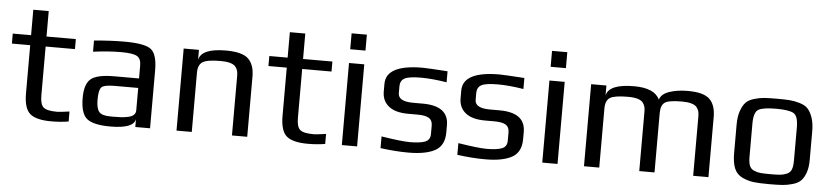

<svg xmlns="http://www.w3.org/2000/svg" viewBox="-42 -889 4884 1128"><g transform="rotate(5 2400.5 -324.5)"><path d="M382 2Q334 10 281 10Q190 10 154 -21.5Q118 -53 118 -141V-425H10V-484H118V-634H209V-484H382V-425H209V-136Q209 -84 229 -66.5Q249 -49 310 -49Q326 -49 382 -57Z M862 0H775V-46Q764 10 629 10Q529 10 490.5 -20.5Q452 -51 452 -144Q452 -225 488 -255.5Q524 -286 627 -286H772V-363Q772 -403 747.5 -417Q723 -431 655 -431Q581 -431 489 -419V-485Q588 -494 668 -494Q790 -494 826 -464.5Q862 -435 862 -342ZM772 -98V-230H633Q571 -230 555.5 -214Q540 -198 540 -141Q540 -90 556.5 -69.5Q573 -49 626 -49H644Q670 -49 687.5 -50Q705 -51 727 -55.5Q749 -60 760.5 -70.5Q772 -81 772 -98Z M1435 0H1345V-350Q1345 -368 1342 -380Q1339 -392 1329.5 -404.5Q1320 -417 1297.5 -423.5Q1275 -430 1241 -430Q1162 -430 1135 -413Q1108 -396 1108 -350V0H1018V-484H1108V-425Q1122 -494 1267 -494Q1363 -494 1399 -459.5Q1435 -425 1435 -355Z M1895 2Q1847 10 1794 10Q1703 10 1667 -21.5Q1631 -53 1631 -141V-425H1523V-484H1631V-634H1722V-484H1895V-425H1722V-136Q1722 -84 1742 -66.5Q1762 -49 1823 -49Q1839 -49 1895 -57Z M2083 -565H1993V-659H2083ZM2083 0H1993V-484H2083Z M2598 -170V-128Q2598 -50 2543.5 -20Q2489 10 2387 10Q2309 10 2221 -2V-71Q2341 -52 2389 -52Q2449 -52 2479 -63.5Q2509 -75 2509 -111V-160Q2509 -191 2488 -204Q2467 -217 2420 -217H2365Q2289 -217 2250 -248.5Q2211 -280 2211 -335V-380Q2211 -494 2427 -494Q2451 -494 2574 -486V-421Q2488 -435 2423 -435Q2351 -435 2325.5 -421Q2300 -407 2300 -374V-333Q2300 -284 2389 -284H2445Q2598 -284 2598 -170Z M3051 -170V-128Q3051 -50 2996.5 -20Q2942 10 2840 10Q2762 10 2674 -2V-71Q2794 -52 2842 -52Q2902 -52 2932 -63.5Q2962 -75 2962 -111V-160Q2962 -191 2941 -204Q2920 -217 2873 -217H2818Q2742 -217 2703 -248.5Q2664 -280 2664 -335V-380Q2664 -494 2880 -494Q2904 -494 3027 -486V-421Q2941 -435 2876 -435Q2804 -435 2778.5 -421Q2753 -407 2753 -374V-333Q2753 -284 2842 -284H2898Q3051 -284 3051 -170Z M3265 -565H3175V-659H3265ZM3265 0H3175V-484H3265Z M4155 0H4065V-349Q4065 -367 4062 -379Q4059 -391 4049.5 -403.5Q4040 -416 4017.5 -422.5Q3995 -429 3961 -429Q3882 -429 3859.5 -412Q3837 -395 3837 -349V0H3747V-349Q3747 -367 3744 -379Q3741 -391 3731.5 -403.5Q3722 -416 3700 -422.5Q3678 -429 3644 -429Q3564 -429 3537.5 -412.5Q3511 -396 3511 -349V0H3421V-484H3511V-425Q3525 -494 3674 -494Q3795 -494 3825 -428Q3835 -462 3881.5 -478Q3928 -494 3991 -494Q4084 -494 4119.5 -459.5Q4155 -425 4155 -355Z M4739 -321V-153Q4739 -108 4728 -77Q4717 -46 4700 -29Q4683 -12 4651.5 -3Q4620 6 4591.5 8Q4563 10 4516 10Q4456 10 4422.5 6Q4389 2 4355.5 -13.5Q4322 -29 4307.5 -63Q4293 -97 4293 -153V-321Q4293 -369 4304.5 -402Q4316 -435 4332.5 -453Q4349 -471 4381 -480.5Q4413 -490 4440.5 -492Q4468 -494 4516 -494Q4564 -494 4591.5 -492Q4619 -490 4651 -480.5Q4683 -471 4699.5 -453Q4716 -435 4727.5 -402Q4739 -369 4739 -321ZM4647 -140V-336Q4647 -403 4620 -419Q4593 -435 4516 -435Q4439 -435 4412 -419Q4385 -403 4385 -336V-140Q4385 -108 4392 -89Q4399 -70 4418 -61.5Q4437 -53 4457 -51Q4477 -49 4516 -49Q4555 -49 4575 -51Q4595 -53 4614 -61.5Q4633 -70 4640 -89Q4647 -108 4647 -140Z"/></g></svg>

Font: Play
Style: Regular
Weight: 400
Designer: Jonas Hecksher
Foundry: Jonas Hecksher, Playtypeª, e-types AS
Version: Version 1.002